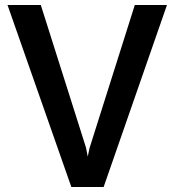

<svg xmlns="http://www.w3.org/2000/svg" viewBox="-20 -747 692 767"><path d="M265 0 10 -727H143L323.5 -157.5L330.5 -121.5L338 -156.5L518.5 -727H647L394 0Z"/></svg>

Font: Expletus Sans SemiBold
Style: Regular
Weight: 600
Version: Version 7.500